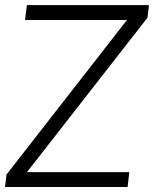

<svg xmlns="http://www.w3.org/2000/svg" viewBox="-25 -748 616 768"><path d="M-4.9 0H485.4L492.2 -59.6H83L564.9 -677.2L570.8 -727.5H82.5L75.2 -668H482.9L1 -49.8Z"/></svg>

Font: Guggenheim Sans Display Light
Style: Italic
Weight: 300
Italic angle: -7°
Designer: Modified by Tom Baber under direction of Pentagram Design 2023
Foundry: rsms
Version: Version 1.001;Glyphs 3.1.2 (3151)